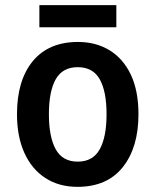

<svg xmlns="http://www.w3.org/2000/svg" viewBox="-20 -716 604 746"><path d="M518 -272Q518 -143 457 -66.5Q396 10 281 10Q209 10 156 -24.5Q103 -59 74.5 -122.5Q46 -186 46 -272Q46 -404 107.5 -478.5Q169 -553 283 -553Q353 -553 406 -520.5Q459 -488 488.5 -425.5Q518 -363 518 -272ZM170 -272Q170 -184 196.5 -136Q223 -88 282 -88Q341 -88 367.5 -136Q394 -184 394 -272Q394 -361 367.5 -408Q341 -455 282 -455Q223 -455 196.5 -408Q170 -361 170 -272ZM432 -696V-610H133V-696Z"/></svg>

Font: Noto Sans Georgian SemiCondensed SemiBold
Style: Regular
Weight: 600
Width: 4
Designer: Monotype Design Team, Akaki Razmadze
Foundry: Google LLC
Version: Version 2.005; ttfautohint (v1.8.4.7-5d5b)